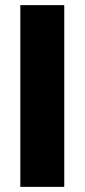

<svg xmlns="http://www.w3.org/2000/svg" viewBox="-20 -727 329 747"><path d="M59.1 0V-707H230V0Z"/></svg>

Font: Biathlonist
Style: Bold
Weight: 700
Designer: Go4gold
Foundry: Go4gold
Version: Version 3.010;FEAKit 1.0